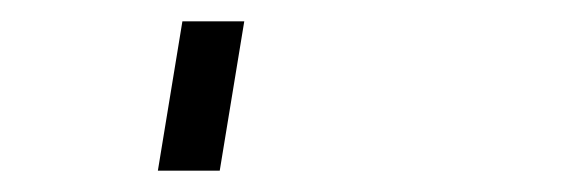

<svg xmlns="http://www.w3.org/2000/svg" viewBox="-20 60 540 180"><path d="M128 220 151 80H209L186 220Z"/></svg>

Font: Iosevka Term Curly Lt Obl
Style: Regular
Weight: 300
Italic angle: -9°
Designer: Belleve Invis
Foundry: Belleve Invis
Version: Version 32.3.0